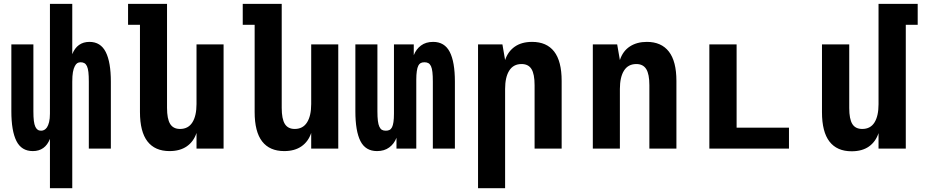

<svg xmlns="http://www.w3.org/2000/svg" viewBox="-20 -780 4856 1008"><path d="M242.2 -50.8Q216.8 13.2 152.3 13.2Q92.8 13.2 66.2 -39.8Q39.6 -92.8 39.6 -195.8V-546.9H155.3V-195.8Q155.3 -165 157.7 -145.5Q160.2 -126 165.5 -114.7Q169.9 -105 177.2 -99.4Q184.6 -93.8 195.8 -93.8Q204.1 -93.8 211.9 -97.7Q219.7 -101.6 226.6 -111.3Q233.4 -121.6 237.8 -139.2Q242.2 -156.7 242.2 -183.6V-759.8H359.4V-495.6Q372.1 -527.8 394.8 -543.9Q417.5 -560.1 449.7 -560.1Q508.3 -560.1 535.2 -506.8Q562 -453.6 562 -351.1V0H446.3V-351.1Q446.3 -381.8 444.1 -401.4Q441.9 -420.9 436.5 -432.6Q431.2 -443.8 422.9 -448.5Q414.6 -453.1 403.8 -453.1Q393.1 -453.1 386 -448.7Q378.9 -444.3 373 -433.1Q366.2 -420.4 362.8 -401.1Q359.4 -381.8 359.4 -351.1V208H242.2Z M870.1 13.2Q793.5 13.2 754.2 -37.6Q714.8 -88.4 714.8 -191.9V-649.9H652.3V-759.8H856.9V-213.9Q856.9 -155.8 873.3 -129.4Q889.6 -103 925.3 -103Q968.3 -103 990 -137.5Q1011.7 -171.9 1011.7 -233.9V-546.9H1153.8V0H1011.7V-82Q996.6 -36.6 960.7 -11.7Q924.8 13.2 870.1 13.2Z M1472.2 13.2Q1395.5 13.2 1356.2 -37.6Q1316.9 -88.4 1316.9 -191.9V-649.9H1254.4V-759.8H1459V-213.9Q1459 -155.8 1475.3 -129.4Q1491.7 -103 1527.3 -103Q1570.3 -103 1592 -137.5Q1613.8 -171.9 1613.8 -233.9V-546.9H1755.9V0H1613.8V-82Q1598.6 -36.6 1562.7 -11.7Q1526.9 13.2 1472.2 13.2Z M1959.5 13.2Q1898.9 13.2 1872.3 -39.3Q1845.7 -91.8 1845.7 -195.8V-546.9H1961.4V-195.8Q1961.4 -165 1963.9 -145.5Q1966.3 -126 1971.7 -114.7Q1977.1 -103 1985.1 -98.4Q1993.2 -93.8 2005.4 -93.8Q2016.6 -93.8 2024.7 -97.7Q2032.7 -101.6 2038.1 -111.8Q2043 -121.6 2045.7 -139.4Q2048.3 -157.2 2048.3 -183.6V-546.9H2152.3V-490.2Q2164.6 -522 2190.2 -541Q2215.8 -560.1 2253.9 -560.1Q2314 -560.1 2341.1 -507.6Q2368.2 -455.1 2368.2 -351.1V0H2252.4V-351.1Q2252.4 -381.8 2250.2 -401.4Q2248 -420.9 2242.7 -432.6Q2237.3 -443.8 2229 -448.5Q2220.7 -453.1 2208.5 -453.1Q2195.8 -453.1 2188.2 -448.7Q2180.7 -444.3 2176.3 -435.5Q2170.9 -425.3 2168.2 -406.2Q2165.5 -387.2 2165.5 -362.8V0H2061.5V-56.6Q2049.3 -24.9 2023.4 -5.9Q1997.6 13.2 1959.5 13.2Z M2489.7 -546.9H2617.7L2631.8 -464.8Q2647 -510.3 2682.9 -535.2Q2718.8 -560.1 2773.4 -560.1Q2850.1 -560.1 2889.4 -509.3Q2928.7 -458.5 2928.7 -355V0H2786.6V-333Q2786.6 -391.1 2770.3 -417.5Q2753.9 -443.8 2718.3 -443.8Q2675.3 -443.8 2653.6 -409.4Q2631.8 -375 2631.8 -313V208H2489.7Z M3092.3 -546.9H3220.2L3234.4 -464.8Q3250 -512.2 3286.9 -536.1Q3323.7 -560.1 3376 -560.1Q3452.1 -560.1 3491.7 -509Q3531.2 -458 3531.2 -355V0H3389.2V-333Q3389.2 -390.6 3372.8 -417.2Q3356.4 -443.8 3320.8 -443.8Q3277.8 -443.8 3256.1 -409.4Q3234.4 -375 3234.4 -313V0H3092.3Z M3704.1 -546.9H3847.2V-109.9H4122.1V0H3704.1Z M4451.2 14.2Q4374 14.2 4334.7 -36.9Q4295.4 -87.9 4295.4 -190.9V-546.9H4438.5V-212.9Q4438.5 -155.3 4454.6 -129.2Q4470.7 -103 4506.8 -103Q4549.8 -103 4571 -137Q4592.3 -170.9 4592.3 -232.9V-759.8H4797.9V-649.9H4735.4V0H4592.3V-81.1Q4577.1 -35.6 4541.7 -10.7Q4506.3 14.2 4451.2 14.2Z"/></svg>

Font: Hack
Style: Bold
Weight: 700
Monospace: yes
Designer: Christopher Simpkins
Foundry: Christopher Simpkins
Version: Version 2.017